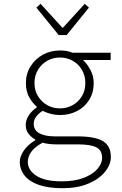

<svg xmlns="http://www.w3.org/2000/svg" viewBox="-20 -757 640 1008"><path d="M308 231Q233 231 183.5 213.5Q134 196 109 164.5Q84 133 84 92Q84 64 105 33.5Q126 3 165 -21V-25Q147 -34 131 -53Q115 -72 115 -102Q115 -125 130 -149.5Q145 -174 173 -193V-197Q150 -216 133 -247Q116 -278 116 -321Q116 -370 140.5 -409Q165 -448 205.5 -470Q246 -492 295 -492Q333 -492 361 -480H561V-442H416Q438 -421 455 -389.5Q472 -358 472 -320Q472 -271 448.5 -233Q425 -195 384.5 -174Q344 -153 295 -153Q273 -153 249.5 -158.5Q226 -164 204 -175Q183 -162 170 -144.5Q157 -127 157 -108Q157 -73 187 -57Q217 -41 268 -41H387Q479 -41 520.5 -16Q562 9 562 67Q562 108 530.5 146Q499 184 442.5 207.5Q386 231 308 231ZM295 -188Q331 -188 361.5 -205Q392 -222 410 -252Q428 -282 428 -321Q428 -360 410 -390.5Q392 -421 361.5 -438Q331 -455 295 -455Q258 -455 228 -438Q198 -421 179.5 -390.5Q161 -360 161 -321Q161 -282 179.5 -252Q198 -222 228 -205Q258 -188 295 -188ZM305 195Q371 195 418.5 177Q466 159 491 130.5Q516 102 516 72Q516 31 485 16Q454 1 391 1H277Q259 1 239.5 -1Q220 -3 204 -8Q161 15 143.5 41Q126 67 126 93Q126 136 170.5 165.5Q215 195 305 195ZM288 -573 171 -717 193 -737 307 -612H311L425 -737L447 -717L330 -573Z"/></svg>

Font: Source Code Pro ExtraLight Light
Style: Regular
Weight: 300
Monospace: yes
Version: Version 1.018;hotconv 1.0.116;makeotfexe 2.5.65601